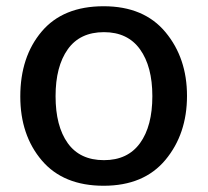

<svg xmlns="http://www.w3.org/2000/svg" viewBox="-20 -579 665 615"><path d="M45 -270Q45 -397 113.5 -478Q182 -559 312 -559Q441 -559 510 -476Q579 -393 579 -272Q579 -150 510 -67Q441 16 312 16Q183 16 114 -65Q45 -146 45 -270ZM313 -66Q389 -66 428.5 -120.5Q468 -175 468 -271Q468 -366 428.5 -421Q389 -476 313 -476Q236 -476 197 -421Q158 -366 158 -271Q158 -175 197 -120.5Q236 -66 313 -66Z"/></svg>

Font: Martel Sans DemiBold
Style: Regular
Weight: 600
Designer: Dan Reynolds and Mathieu Réguer
Foundry: Dan Reynolds and Mathieu Réguer
Version: Version 1.001;PS 001.001;hotconv 1.0.70;makeotf.lib2.5.58329